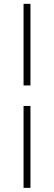

<svg xmlns="http://www.w3.org/2000/svg" viewBox="-20 -730 274 974"><path d="M134.5 -296.5H99.5V-710.5H134.5ZM134.5 223H99.5V-192.5H134.5Z"/></svg>

Font: Anek Tamil ExtraLight
Style: Regular
Weight: 250
Version: Version 1.003